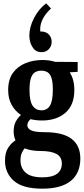

<svg xmlns="http://www.w3.org/2000/svg" viewBox="-20 -870 502 1152"><path d="M229 -557Q203 -557 186 -573L182 -578Q169 -594 162.5 -614Q156 -634 156 -656Q156 -707 184 -761.5Q212 -816 257 -850L286 -819Q221 -759 221 -693Q221 -690 221.5 -687Q222 -684 222 -681H229Q253 -681 271 -665Q290 -647 290 -619Q290 -592 271 -573Q255 -557 229 -557ZM234 262Q116 262 63 215Q10 168 10 95Q10 44 30 15Q50 -14 73 -28Q62 -52 62 -82Q62 -119 76 -143Q90 -167 106 -180Q71 -203 50 -240.5Q29 -278 29 -330Q29 -393 57.5 -432.5Q86 -472 133 -491Q180 -510 235 -510Q275 -510 311 -499L446 -498V-439L398 -436Q426 -394 426 -330Q426 -239 372 -193Q318 -147 232 -147Q214 -147 197 -149Q180 -151 163 -155Q156 -149 150 -139.5Q144 -130 144 -118Q144 -100 165.5 -88.5Q187 -77 246 -77Q358 -77 410 -36.5Q462 4 462 81Q462 169 404.5 215.5Q347 262 234 262ZM229 -208Q262 -208 279.5 -236Q297 -264 297 -332Q297 -379 288.5 -403.5Q280 -428 264.5 -437Q249 -446 228 -446Q207 -446 191 -437Q175 -428 166 -403Q157 -378 157 -330Q157 -263 176 -235.5Q195 -208 229 -208ZM234 194Q294 194 322.5 172.5Q351 151 351 112Q351 71 318.5 53.5Q286 36 225 36Q166 36 128 20Q118 31 110.5 48.5Q103 66 103 92Q103 139 134.5 166.5Q166 194 234 194Z"/></svg>

Font: Arsenal SC
Style: Bold
Weight: 700
Designer: Andrij Shevchenko
Foundry: Stairsfor
Version: Version 2.001; ttfautohint (v1.8.4.7-5d5b)